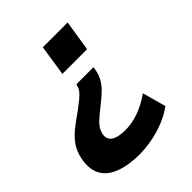

<svg xmlns="http://www.w3.org/2000/svg" viewBox="-232 -619 924 924"><g transform="rotate(-45 230.5 -157.0)"><path d="M181 190Q106 190 53 170Q0 150 -22 109.5Q-44 69 -32 6Q-23 -38 -0.5 -68Q22 -98 53 -122Q84 -146 119 -170Q144 -189 160 -202Q176 -215 186 -227Q196 -239 200 -253L203 -264H320L317 -248Q313 -223 301.5 -201Q290 -179 270 -158.5Q250 -138 218 -113Q183 -86 156.5 -61.5Q130 -37 123 -6Q119 19 130 33Q141 47 163.5 53Q186 59 215 59Q257 59 303 43.5Q349 28 399 -7L432 113Q397 139 354 156Q311 173 266 181.5Q221 190 181 190ZM191 -347 215 -504H384L359 -347Z"/></g></svg>

Font: Nunito Sans 7pt SemiCondensed ExtraBold
Style: Italic
Weight: 800
Width: 4
Italic angle: -9°
Designer: Vernon Adams
Foundry: Vernon Adams
Version: Version 3.101;gftools[0.9.27]